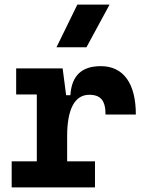

<svg xmlns="http://www.w3.org/2000/svg" viewBox="-20 -815 626 835"><path d="M272 -222.7C272 -337.9 303.7 -402.8 368.2 -402.8C417.5 -402.8 439 -377.9 439 -316.9H570.8C570.8 -452.6 516.6 -527.3 418.5 -527.3C335 -527.3 291.5 -485.8 286.1 -400.9H267.6L252.4 -517.6H50.3V-404.3H140.1V-113.3H30.8V0H393.1V-113.3H272ZM225.6 -609.4H356L456.5 -794.9H316.4Z"/></svg>

Font: Cascadia Code
Style: Bold
Weight: 700
Monospace: yes
Designer: Aaron Bell
Foundry: Saja Typeworks
Version: Version 2404.023